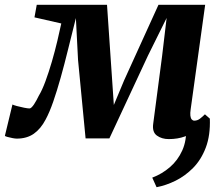

<svg xmlns="http://www.w3.org/2000/svg" viewBox="-48 -571 932 802"><path d="M657 10Q627.5 10 607.2 -4.8Q587 -19.5 592 -54.5L629 -336L648 -496L570 -338.5L409 7H309.5L278 -320.5L269 -495.5Q252 -428.5 236.5 -365.2Q221 -302 205.5 -246.8Q190 -191.5 174.5 -146.8Q159 -102 142.5 -71.5Q122 -32.5 93 -12.2Q64 8 22 8Q15 8 4 5.8Q-7 3.5 -16.8 1Q-26.5 -1.5 -27.5 -4L4 -134.5Q8 -132 22.8 -128Q37.5 -124 53 -121Q68.5 -118 75 -118Q79.5 -118 84.2 -122.8Q89 -127.5 94.2 -135.2Q99.5 -143 104.5 -152.5Q109.5 -162 114 -171Q128 -194 142 -232Q156 -270 168.8 -314Q181.5 -358 191.5 -400Q201.5 -442 208 -473L96 -498.5L105.5 -551H399L420.5 -235.5L427.5 -132.5L470.5 -235.5L614 -551H809L748.5 -115Q746 -98.5 747.2 -87.8Q748.5 -77 753 -72Q757.5 -67 763.5 -67Q776.5 -67 787.2 -75.2Q798 -83.5 808 -93.5L828.5 -75.5Q824.5 -70.5 811 -56.5Q797.5 -42.5 775.8 -27.2Q754 -12 724.2 -1Q694.5 10 657 10ZM828.5 -75.5Q831 -6 811.8 45Q792.5 96 759 130Q725.5 164 685.5 183.8Q645.5 203.5 606 211L588 171Q629 155.5 661.8 127.2Q694.5 99 713.2 57.8Q732 16.5 729.5 -38.5Z"/></svg>

Font: Merriweather 28pt ExtraBold
Style: Italic
Weight: 800
Italic angle: -7.8°
Version: Version 2.101